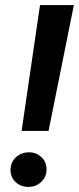

<svg xmlns="http://www.w3.org/2000/svg" viewBox="-20 -731 312 759"><path d="M272 -710.9 171.9 -213.4H65.4L138.2 -710.9ZM21.5 -58.1Q21.5 -88.9 42.2 -108.6Q63 -128.4 93.3 -128.9Q122.1 -129.4 142.8 -110.6Q163.6 -91.8 164.1 -62.5Q164.1 -32.2 143.3 -12.2Q122.6 7.8 92.8 7.8Q63.5 8.3 43 -10Q22.5 -28.3 21.5 -58.1Z"/></svg>

Font: Roboto SemiBold
Style: Italic
Weight: 600
Designer: Christian Robertson
Foundry: Google
Version: Version 3.009; 2024